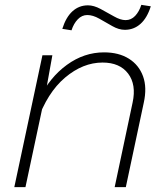

<svg xmlns="http://www.w3.org/2000/svg" viewBox="-20 -772 690 792"><path d="M453 0 527 -349Q543 -423 508.5 -468.5Q474 -514 403 -514Q322 -514 248.5 -452Q175 -390 133 -270L141 -363Q185 -453 256 -504.5Q327 -556 409 -556Q470 -556 511.5 -530Q553 -504 570 -457.5Q587 -411 573 -348L499 0ZM39 0 155 -544H196L169 -394L85 0ZM275 -647 237 -653Q252 -701 279 -725.5Q306 -750 343 -750Q367 -750 395 -735Q423 -720 450 -704.5Q477 -689 498 -689Q521 -689 537.5 -706.5Q554 -724 563 -752L602 -746Q587 -698 559.5 -673.5Q532 -649 495 -649Q470 -649 443 -664.5Q416 -680 389.5 -695Q363 -710 340 -710Q318 -710 301 -692.5Q284 -675 275 -647Z"/></svg>

Font: Azeret Mono Thin Thin
Style: Italic
Weight: 250
Italic angle: -12°
Version: Version 1.002